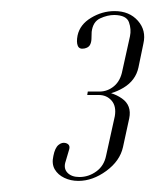

<svg xmlns="http://www.w3.org/2000/svg" viewBox="-20 -721 280 346"><path d="M157.8 -549.8H137.2L138.2 -556H159.1Q173.9 -556 185.6 -565.8Q197.2 -575.6 200.6 -594.1L214.2 -655.5Q216.9 -668.2 212.4 -680.9Q207.9 -693.6 186.1 -694Q173.6 -694 160.5 -687.9Q147.4 -681.9 145.2 -663.6Q145 -656.6 144.8 -650.4Q144.5 -644.1 141.9 -639.6Q139.2 -635.1 132 -633.6Q123 -631.8 120.2 -638.4Q117.4 -645 119.8 -657.2Q124.1 -676.9 144.1 -688.9Q164.1 -701 186.5 -701Q213.1 -701 228.5 -683.6Q243.9 -666.2 238.4 -642.4L229.5 -599.4Q224.4 -575.9 202.4 -562.8Q180.4 -549.8 157.8 -549.8ZM138.2 -556H158.8Q182 -556 199.8 -543.5Q217.6 -531 212.9 -507.8L201.6 -455.8Q196.1 -431 171.6 -413Q147 -395 121.2 -395Q107.4 -395 95.9 -400.5Q84.4 -406 78.6 -415.9Q72.9 -425.9 76.2 -440.1Q79 -454.5 85.4 -459.8Q91.8 -465.1 98.5 -463.2Q107.1 -460.6 104.7 -451.9Q102.2 -443.2 98.4 -430.5Q94 -417.9 101.4 -409.9Q108.8 -402 123 -402Q139.8 -402 153.6 -412.1Q167.5 -422.1 171.2 -440.5L186.9 -511.6Q189.9 -529.6 181.1 -539.7Q172.2 -549.8 158.1 -549.8H137.2Z"/></svg>

Font: Emberly Black
Style: Italic
Weight: 900
Italic angle: -12°
Designer: Rajesh Rajput
Foundry: Rajesh Rajput
Version: Version 1.000